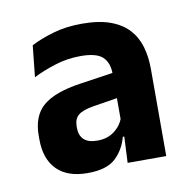

<svg xmlns="http://www.w3.org/2000/svg" viewBox="-49 -696 434 431"><g transform="rotate(-10 167.5 -480.0)"><path d="M210.5 -320.5 214 -395 212 -399.5V-501.5V-523Q212 -548.5 198 -561.8Q184 -575 148 -575Q117.5 -575 89.8 -566.2Q62 -557.5 39 -546L46.5 -617.5Q67.5 -628.5 97 -637.2Q126.5 -646 163.5 -646Q202 -646 228 -636.5Q254 -627 269.5 -610Q285 -593 291.8 -569.8Q298.5 -546.5 298.5 -519V-320.5ZM118.5 -313.5Q72.5 -313.5 48.5 -337.8Q24.5 -362 24.5 -407V-415Q24.5 -460.5 51.2 -483Q78 -505.5 136.5 -514L220.5 -526.5L226 -470L157 -459Q132.5 -455 122.2 -446.5Q112 -438 112 -421V-417Q112 -400.5 121.8 -391Q131.5 -381.5 153 -381.5Q176 -381.5 192 -394Q208 -406.5 213.5 -424.5L224.5 -380H210Q202.5 -351.5 182.2 -332.5Q162 -313.5 118.5 -313.5Z"/></g></svg>

Font: Anek Bangla Medium SemiBold
Style: Regular
Weight: 600
Version: Version 1.003